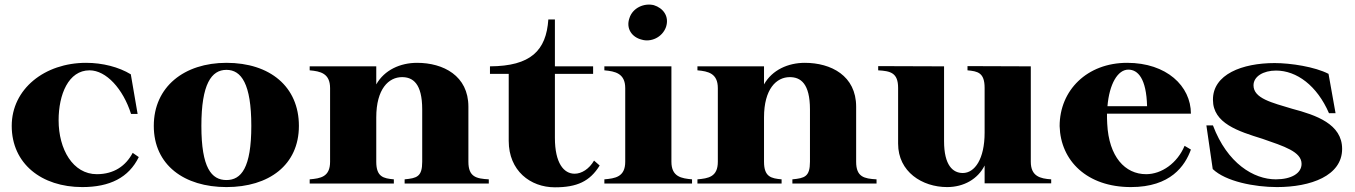

<svg xmlns="http://www.w3.org/2000/svg" viewBox="-20 -783 5778 819"><path d="M331 15C448 15 529 -25 572 -113L546 -131C517 -76 467 -40 393 -40C291 -40 230 -146 230 -270C230 -380 272 -483 362 -483C433 -483 505 -404 539 -297H567L538 -466C487 -497 418 -515 347 -515C171 -515 30 -404 30 -246C30 -85 157 15 331 15Z M946 15C1127 15 1255 -79 1255 -246C1255 -413 1132 -515 946 -515C766 -515 636 -413 636 -246C636 -79 766 15 946 15ZM946 -15C882 -15 839 -67 839 -246C839 -425 882 -485 946 -485C1009 -485 1052 -426 1052 -246C1052 -67 1009 -15 946 -15Z M1978 -93V-328C1978 -460 1871 -515 1759 -515C1688 -515 1620 -485 1585 -423V-500H1301V-483C1347 -479 1388 -470 1388 -407V-93C1388 -28 1347 -22 1301 -18V0H1660V-18C1616 -22 1585 -28 1585 -93V-282C1585 -404 1638 -454 1695 -454C1741 -454 1781 -427 1781 -316V-93C1781 -29 1758 -23 1706 -18V0H2065V-18C2012 -21 1978 -28 1978 -93Z M2070 -468H2150V-182C2150 -55 2242 16 2347 16C2441 16 2496 -9 2538 -77L2514 -98C2493 -62 2461 -42 2431 -42C2385 -42 2347 -87 2347 -195V-468H2510V-500H2347V-700H2319C2310 -567 2244 -501 2070 -500Z M2558 -18V0H2932V-18C2888 -22 2844 -28 2844 -93V-500H2558V-483C2604 -479 2647 -470 2647 -407V-93C2647 -28 2604 -22 2558 -18ZM2821 -668C2836 -714 2808 -749 2769 -761C2728 -771 2679 -750 2665 -706C2649 -661 2676 -624 2717 -614C2756 -602 2805 -623 2821 -668Z M3632 -93V-328C3632 -460 3525 -515 3413 -515C3342 -515 3274 -485 3239 -423V-500H2955V-483C3001 -479 3042 -470 3042 -407V-93C3042 -28 3001 -22 2955 -18V0H3314V-18C3270 -22 3239 -28 3239 -93V-282C3239 -404 3292 -454 3349 -454C3395 -454 3435 -427 3435 -316V-93C3435 -29 3412 -23 3360 -18V0H3719V-18C3666 -21 3632 -28 3632 -93Z M4020 15C4091 15 4151 -19 4180 -77V-1H4464V-18C4417 -21 4377 -31 4377 -93V-500L4107 -501V-483C4151 -479 4180 -473 4180 -408V-217C4180 -105 4138 -45 4087 -45C4045 -45 4007 -77 4007 -181V-500L3726 -501V-483C3778 -480 3811 -473 3811 -408V-170C3811 -50 3914 15 4020 15Z M4804 15C4974 15 5035 -76 5060 -145L5033 -161C5002 -87 4935 -40 4869 -40C4779 -40 4710 -114 4703 -255C4702 -270 4702 -284 4702 -298H5060C5060 -416 4956 -515 4788 -515C4617 -515 4500 -398 4500 -245C4504 -97 4617 15 4804 15ZM4704 -330C4712 -425 4748 -486 4793 -486C4834 -486 4870 -448 4873 -330Z M5427 15C5571 15 5705 -33 5705 -148C5705 -254 5594 -292 5492 -319C5406 -345 5327 -363 5327 -419C5327 -457 5369 -482 5423 -482C5511 -482 5598 -418 5649 -300H5677L5647 -468C5589 -498 5486 -514 5417 -514C5279 -514 5153 -466 5154 -357C5154 -257 5262 -223 5365 -191C5457 -159 5532 -136 5532 -84C5532 -44 5489 -18 5422 -18C5328 -18 5215 -86 5154 -248H5126L5153 -62C5208 -9 5331 15 5427 15Z"/></svg>

Font: Sprat
Style: Bold
Weight: 700
Designer: Ethan Nakache
Foundry: Collletttivo
Version: Version 2.000;Glyphs 3.2 (3217)